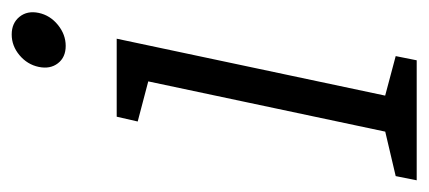

<svg xmlns="http://www.w3.org/2000/svg" viewBox="-254 -498 715 320"><g transform="rotate(-90 103.0 -337.5)"><path d="M33 0 139 -500H199L93 0ZM187 -585Q168 -585 158 -598Q148 -611 152 -630Q156 -649 171.5 -662Q187 -675 206 -675Q225 -675 235.5 -662Q246 -649 242 -630Q238 -611 222 -598Q206 -585 187 -585ZM137 -445 61 -465 69 -500H149ZM-37 0 -30 -35 55 -55 43 0ZM83 0 95 -55 170 -35 163 0Z"/></g></svg>

Font: Epunda Slab Light
Style: Italic
Weight: 300
Italic angle: -12°
Designer: Simon Atzbach
Foundry: typofactur
Version: Version 1.102